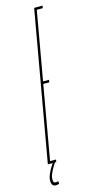

<svg xmlns="http://www.w3.org/2000/svg" viewBox="-164 -708 409 838"><g transform="rotate(-15 41.0 -289.0)"><path d="M-32.5 0 86.5 -675H124.5L122.5 -664H95.5L41 -355H68L66 -344H39L-19.5 -11H7.5L5.5 0ZM-23 97.5Q-41.5 97.5 -41.5 71.5Q-41.5 58 -34.2 41.8Q-27 25.5 -19.2 13.2Q-11.5 1 -10.5 0H-0.5Q-1.5 1.5 -9 13.5Q-16.5 25.5 -23.5 41Q-30.5 56.5 -30.5 68.5Q-30.5 79.5 -27 82.2Q-23.5 85 -18.5 85Q-11.5 85 -8 82L-6.5 94.5Q-11.5 97.5 -23 97.5Z"/></g></svg>

Font: Anybody UltraCondensed Thin
Style: Italic
Weight: 100
Width: 1
Italic angle: -10°
Designer: Tyler Finck
Foundry: Etcetera Type Company
Version: Version 1.010; ttfautohint (v1.8.3) -l 8 -r 50 -G 200 -x 14 